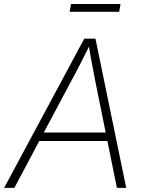

<svg xmlns="http://www.w3.org/2000/svg" viewBox="-45 -916 698 936"><path d="M-24.9 0 365.7 -727.5H420.4L570.3 0H524.9L419.4 -521Q412.1 -560.1 403.3 -605.7Q394.5 -651.4 385.3 -708H398.4Q370.6 -651.9 347.4 -606.4Q324.2 -561 302.2 -521L24.9 0ZM129.9 -228.5 136.7 -270H498L491.2 -228.5ZM542.5 -896.5 536.1 -858.4H294.4L301.3 -896.5Z"/></svg>

Font: Inter 24pt ExtraLight
Style: Italic
Weight: 250
Italic angle: -9.3988°
Version: Version 4.001;git-66647c0bb